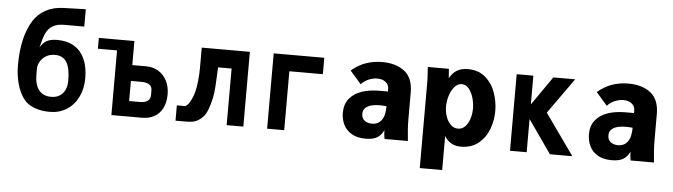

<svg xmlns="http://www.w3.org/2000/svg" viewBox="-54 -981 4907 1399"><g transform="rotate(5 2400.0 -281.5)"><path d="M137 -56Q103 -98.5 84.5 -163.5Q66 -228.5 66 -305Q66 -408 85.5 -491Q105 -574 143 -633Q175 -684 230.8 -714.5Q286.5 -745 361 -747L523 -752V-625H379Q323 -625 291 -605Q259 -585 242.5 -548Q226 -511 211 -445.5Q230.5 -478.5 258.2 -494.8Q286 -511 337 -511Q408.5 -511 459.2 -480.5Q510 -450 536.5 -391.8Q563 -333.5 563 -251Q563 -173 533 -112.2Q503 -51.5 449 -17.8Q395 16 326 16Q262.5 16 213.2 -2.8Q164 -21.5 137 -56ZM441 -222Q441 -315 413.8 -358Q386.5 -401 328 -401Q290.5 -401 262.8 -383.8Q235 -366.5 220.5 -340.8Q206 -315 206 -290V-246Q206 -172.5 237 -133.2Q268 -94 326 -94Q379.5 -94 410.2 -128Q441 -162 441 -222Z M776 -473H636V-552H896V-376H998Q1047 -376 1086.5 -352.5Q1126 -329 1148.5 -285.8Q1171 -242.5 1171 -185.5Q1171 -125.5 1149.5 -84Q1128 -42.5 1089.5 -21.2Q1051 0 999 0H776ZM1051 -171V-203Q1051 -233 1031 -246.5Q1011 -260 973 -260H896V-113H973Q1051 -113 1051 -171Z M1245 -112H1300Q1319.5 -112 1339.5 -146.8Q1359.5 -181.5 1370 -221Q1378.5 -253.5 1383.8 -303Q1389 -352.5 1389 -396V-547H1741V0H1619V-414H1520L1517 -347Q1513.5 -264 1508.5 -225.5Q1503.5 -187 1491 -144Q1478.5 -100.5 1464.2 -74.5Q1450 -48.5 1428 -32Q1407 -14.5 1383.8 -7.2Q1360.5 0 1325 0H1245Z M1915 -551H2285V-431H2040V0H1915Z M2454.5 -164.5Q2454.5 -227 2487.8 -267.8Q2521 -308.5 2577.2 -327.5Q2633.5 -346.5 2704.5 -346.5H2768.5V-364Q2768.5 -395.5 2745.2 -414.8Q2722 -434 2683.5 -434Q2654.5 -434 2623.2 -421.8Q2592 -409.5 2565.5 -382L2484.5 -475.5Q2535.5 -518.5 2591 -537.8Q2646.5 -557 2709 -557Q2811 -557 2872.8 -508.2Q2934.5 -459.5 2934.5 -354V-161Q2934.5 -121 2937 -85.5Q2939.5 -50 2944.5 0H2774Q2770.5 -18 2769 -31.8Q2767.5 -45.5 2767.5 -64Q2751 -28 2721.2 -9Q2691.5 10 2635.5 10Q2574 10 2533.5 -13.8Q2493 -37.5 2473.8 -77Q2454.5 -116.5 2454.5 -164.5ZM2767.5 -239Q2742.5 -241.5 2717 -241.5Q2659 -241.5 2627.8 -223Q2596.5 -204.5 2596.5 -169.5Q2596.5 -135.5 2618.5 -119.2Q2640.5 -103 2672.5 -103Q2717.5 -103 2742.5 -136.5Q2767.5 -170 2767.5 -239Z M3043.5 -531 3042 -550H3196.5L3201.5 -482Q3226 -525 3258.2 -542.5Q3290.5 -560 3334.5 -560Q3413 -560 3463.5 -516.2Q3514 -472.5 3537 -406.5Q3560 -340.5 3560 -271.5Q3560 -205.5 3536.5 -141.5Q3513 -77.5 3461.8 -35Q3410.5 7.5 3331.5 7.5Q3292.5 7.5 3263 -8.8Q3233.5 -25 3212 -60V189H3048V-434Q3048 -479.5 3043.5 -531ZM3396.5 -276Q3396.5 -315 3385.2 -354.5Q3374 -394 3352.2 -420.5Q3330.5 -447 3300.5 -447Q3270.5 -447 3247.5 -420.8Q3224.5 -394.5 3212 -354.5Q3199.5 -314.5 3199.5 -275Q3199.5 -236.5 3211.8 -201Q3224 -165.5 3247 -143.5Q3270 -121.5 3300 -121.5Q3330.5 -121.5 3352.2 -144Q3374 -166.5 3385.2 -202Q3396.5 -237.5 3396.5 -276Z M3814 -237V6H3692V-554H3814V-343.5L3960 -554H4120L3935 -294L4148 6H3984Z M4254.5 -164.5Q4254.5 -227 4287.8 -267.8Q4321 -308.5 4377.2 -327.5Q4433.5 -346.5 4504.5 -346.5H4568.5V-364Q4568.5 -395.5 4545.2 -414.8Q4522 -434 4483.5 -434Q4454.5 -434 4423.2 -421.8Q4392 -409.5 4365.5 -382L4284.5 -475.5Q4335.5 -518.5 4391 -537.8Q4446.5 -557 4509 -557Q4611 -557 4672.8 -508.2Q4734.5 -459.5 4734.5 -354V-161Q4734.5 -121 4737 -85.5Q4739.5 -50 4744.5 0H4574Q4570.5 -18 4569 -31.8Q4567.5 -45.5 4567.5 -64Q4551 -28 4521.2 -9Q4491.5 10 4435.5 10Q4374 10 4333.5 -13.8Q4293 -37.5 4273.8 -77Q4254.5 -116.5 4254.5 -164.5ZM4567.5 -239Q4542.5 -241.5 4517 -241.5Q4459 -241.5 4427.8 -223Q4396.5 -204.5 4396.5 -169.5Q4396.5 -135.5 4418.5 -119.2Q4440.5 -103 4472.5 -103Q4517.5 -103 4542.5 -136.5Q4567.5 -170 4567.5 -239Z"/></g></svg>

Font: JuliaMono Black
Style: Regular
Weight: 900
Monospace: yes
Designer: cormullion
Foundry: corm
Version: Version 0.054; ttfautohint (v1.8.4)